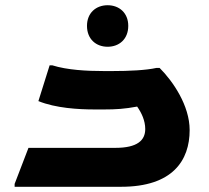

<svg xmlns="http://www.w3.org/2000/svg" viewBox="-20 -715 800 735"><path d="M392 -536C436 -536 471 -565 471 -616C471 -666 436 -695 392 -695C348 -695 313 -666 313 -616C313 -565 348 -536 392 -536ZM591 -455H579C539 -446 474 -443 410 -443H378C312 -443 237 -447 180 -465H170L127 -328C193 -301 281 -296 341 -296H380C423 -296 457 -298 505 -307C522 -283 536 -253 536 -221C536 -178 506 -149 422 -149H89L36 -11V0H444C641 0 706 -101 706 -217C706 -311 642 -404 591 -455Z"/></svg>

Font: Kufam Arabic Latin Roman Bold
Style: Regular
Weight: 700
Designer: Wael Morcos & Artur Schmal
Version: Version 1.200;PS 001.200;hotconv 1.0.88;makeotf.lib2.5.64775